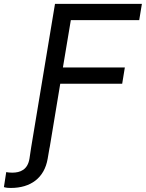

<svg xmlns="http://www.w3.org/2000/svg" viewBox="-115 -747 739 972"><path d="M42.6 0 34.4 54.7C25.6 112.6 -12.4 127.1 -53.3 127.1C-66.1 127.1 -76.3 125.7 -83.5 124.3L-95.2 200.3C-81 204.5 -69.2 204.5 -60 204.5C39.4 204.5 109.7 154.5 126.4 56.1L136 0H136.4L190 -323.2H503.6L517 -405.5H203.5L243.6 -645.2H589.8L603.3 -727.3H163.4Z"/></svg>

Font: Margiela Sans Text
Style: Italic
Weight: 400
Italic angle: -9.39999°
Designer: Stefan Endress, Andreas Faust
Version: Version 1.100;FEAKit 1.0